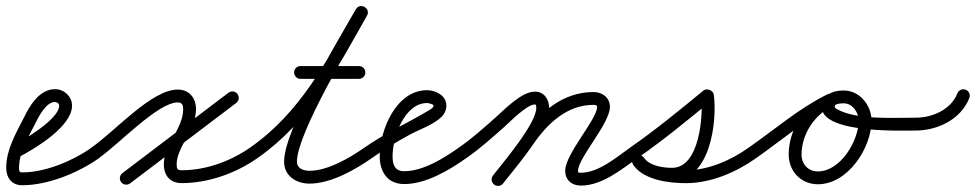

<svg xmlns="http://www.w3.org/2000/svg" viewBox="-30 -577 3192 628"><path d="M32.3 -63.5C85.6 -91.6 205.6 -163.2 205.6 -231.5C205.6 -261.5 179.5 -285.4 150 -285.4C99.4 -285.4 67.3 -232.1 48.1 -192.1C48.1 -192.1 48.1 -192.2 48.2 -192.3C48.2 -192.4 48.3 -192.5 48.3 -192.5C22.1 -140.8 -9.7 -87.7 -9.7 -28.1C-9.7 4.2 8.1 28.9 42.3 28.9C127.6 28.9 225.7 -11.7 294.1 -59.8C303.6 -66.5 305.8 -79.6 299.2 -89.1C292.5 -98.6 279.4 -100.8 269.9 -94.2C208.6 -51.1 118.9 -13.1 42.3 -13.1C32.4 -13.1 32.3 -18.9 32.3 -28.1C32.3 -80 62.9 -128.4 85.7 -173.5C85.7 -173.5 85.8 -173.6 85.8 -173.7C85.9 -173.8 85.9 -173.9 85.9 -173.9C96.6 -196 120.4 -243.4 150 -243.4C156.4 -243.4 163.6 -238.3 163.6 -231.5C163.6 -187.6 47.6 -119.1 12.7 -100.7C2.5 -95.3 -1.4 -82.6 4 -72.3C9.4 -62 22.1 -58.1 32.3 -63.5Z M263.7 -65.1C270.2 -55.6 283.3 -53.1 292.9 -59.7C357.7 -104.1 486 -242 551.3 -242C565.8 -242 569.1 -233.3 569.1 -219.7C569.1 -155.8 505.8 -103.2 505.8 -39.7C505.8 -3.2 526.3 21.9 564.1 21.9C651.6 21.9 740.7 -9.9 812 -59.8C821.5 -66.5 823.9 -79.5 817.2 -89C810.5 -98.5 797.5 -100.9 788 -94.2C723.7 -49.2 643 -20.1 564.1 -20.1C549.8 -20.1 547.8 -26.1 547.8 -39.7C547.8 -95.5 611.1 -152.8 611.1 -219.7C611.1 -256.4 589.4 -284 551.3 -284C465 -284 345.4 -146.6 269.1 -94.3C259.6 -87.8 257.1 -74.7 263.7 -65.1ZM746.7 -269.7C739.7 -278.9 726.6 -280.7 717.3 -273.7C601.6 -186.1 486 -98.4 370.3 -10.7C361.1 -3.7 359.3 9.4 366.3 18.7C373.3 27.9 386.4 29.7 395.7 22.7C511.4 -64.9 627 -152.6 742.7 -240.3C751.9 -247.3 753.7 -260.4 746.7 -269.7Z M812 -59.8C982.9 -179.1 1069.9 -348.2 1170.3 -525.7C1177.2 -537.8 1171.5 -549.1 1162.3 -554.3C1153.2 -559.4 1140.6 -558.5 1133.7 -546.3C1080.2 -451.7 899.2 -155.6 899.2 -48.3C899.2 -1.5 939.1 23.6 982.3 23.6C1051.9 23.6 1130.8 -21.1 1186 -59.8C1195.5 -66.5 1197.9 -79.5 1191.2 -89C1184.5 -98.5 1171.5 -100.9 1162 -94.2C1114.4 -60.9 1042.5 -18.4 982.3 -18.4C962.9 -18.4 941.2 -25.6 941.2 -48.3C941.2 -141.6 1122.9 -441.9 1170.3 -525.7C1177.2 -537.8 1171.5 -549.1 1162.3 -554.3C1153.2 -559.4 1140.6 -558.5 1133.7 -546.3C1036.7 -374.9 953.1 -209.4 788 -94.2C778.5 -87.6 776.1 -74.5 782.8 -65C789.4 -55.5 802.5 -53.1 812 -59.8ZM953 -319C1016.7 -319 1080.3 -319 1144 -319C1155.6 -319 1165 -328.4 1165 -340C1165 -351.6 1155.6 -361 1144 -361C1080.3 -361 1016.7 -361 953 -361C941.4 -361 932 -351.6 932 -340C932 -328.4 941.4 -319 953 -319Z M1186 -59.8C1226.2 -87.8 1267.7 -113.7 1310.9 -136.9C1342.7 -153.9 1389.1 -169.5 1414.6 -195.2C1424.6 -205.2 1430 -217.7 1430 -232C1430 -264.1 1395.3 -282 1367 -282C1265.7 -282 1212 -151.9 1212 -66C1212 -15.5 1237.1 25 1292 25C1363.9 25 1438.5 -20 1495.1 -59.8C1504.6 -66.5 1506.8 -79.6 1500.2 -89.1C1493.5 -98.6 1480.4 -100.8 1470.9 -94.2C1422.2 -59.9 1354.3 -17 1292 -17C1261.2 -17 1254 -38.9 1254 -66C1254 -126.8 1292 -240 1367 -240C1371.3 -240 1388 -236 1388 -232C1388 -224.4 1378.6 -219.6 1373.1 -216.3C1302.7 -174 1230.3 -141.9 1162 -94.2C1152.5 -87.6 1150.1 -74.5 1156.8 -65C1163.4 -55.5 1176.5 -53.1 1186 -59.8Z M1465.7 -65C1472.3 -55.5 1485.4 -53.1 1495 -59.7C1539.4 -90.5 1579.7 -126.6 1620 -162.4C1638.7 -179.2 1693.3 -235.3 1719.7 -235.3C1724.1 -235.3 1724.1 -227.4 1724.1 -224.4C1724.1 -172.6 1617.9 -48.5 1582.4 -2.9C1575.3 6.3 1577 19.5 1586.1 26.6C1595.3 33.7 1608.5 32 1615.6 22.9C1659 -33 1766.1 -156.1 1766.1 -224.4C1766.1 -252 1749.8 -277.3 1719.7 -277.3C1676.1 -277.3 1622.5 -220.9 1592 -193.8C1553 -159.1 1514 -124 1471 -94.3C1461.5 -87.7 1459.1 -74.6 1465.7 -65ZM1615.4 23.1C1648.7 -18.7 1683.1 -60 1713.3 -104.1C1759.8 -172 1823.9 -234 1911.2 -234C1915.8 -234 1923.1 -233.4 1923.1 -227.5C1923.1 -186.5 1818.7 -73.8 1818.7 -18.6C1818.7 12.1 1840.1 30 1870 30C1938.6 30 2001.5 -21.8 2055.1 -59.9C2064.6 -66.6 2066.8 -79.7 2060.1 -89.1C2053.4 -98.6 2040.3 -100.8 2030.9 -94.1C1985.5 -62 1927.5 -12 1870 -12C1862.6 -12 1860.7 -11.6 1860.7 -18.6C1860.7 -60.7 1965 -172.8 1965 -227.5C1965 -257.9 1939.7 -276 1911.2 -276C1809.2 -276 1733.3 -207.8 1678.7 -127.9C1649.1 -84.6 1615.3 -44.1 1582.6 -3.1C1575.4 6 1576.8 19.2 1585.9 26.4C1595 33.6 1608.2 32.2 1615.4 23.1Z M2025.7 -65C2032.4 -55.5 2045.4 -53.1 2055 -59.7C2138.7 -117.8 2218.7 -183.5 2297.3 -248.3C2302.9 -252.9 2293.9 -259.9 2283.8 -263.9C2273.6 -267.9 2262.3 -269 2263.2 -261.8C2271 -199.5 2258.1 -28.1 2168.8 -28.1C2138.3 -28.1 2095.1 -34.1 2076.2 -61.1C2068.1 -72.5 2055.5 -72.2 2046.9 -66.2C2038.3 -60.1 2033.8 -48.4 2041.8 -36.9C2076.3 12.2 2158.3 22.1 2213.5 22.1C2294.6 22.1 2377.8 -13.2 2443.2 -59.9C2452.6 -66.7 2454.8 -79.8 2448.1 -89.2C2441.3 -98.6 2428.2 -100.8 2418.8 -94.1C2360.6 -52.5 2285.8 -19.9 2213.5 -19.9C2174.3 -19.9 2101.1 -25.6 2076.2 -61.1C2068.1 -72.5 2055.5 -72.2 2046.9 -66.2C2038.3 -60.1 2033.8 -48.4 2041.8 -36.9C2069.4 2.4 2123.5 13.9 2168.8 13.9C2291.9 13.9 2316.4 -175.9 2304.8 -267.1C2303.9 -274.3 2298.2 -280 2291.3 -282.7C2284.3 -285.5 2276.2 -285.3 2270.7 -280.7C2192.9 -216.7 2113.8 -151.7 2031 -94.3C2021.5 -87.6 2019.1 -74.6 2025.7 -65Z M2413.8 -65C2420.4 -55.5 2433.5 -53.1 2443 -59.8C2524.4 -116.5 2605.7 -187.2 2694.6 -230.6C2705 -235.7 2709.3 -248.3 2704.2 -258.7C2699.1 -269.1 2686.6 -273.4 2676.2 -268.3C2585.1 -223.9 2502.2 -152.3 2419 -94.2C2409.5 -87.6 2407.1 -74.5 2413.8 -65ZM2676.5 -268.5C2601.5 -233.8 2549.7 -153.9 2549.7 -71.2C2549.7 -16.8 2590.3 25.7 2645.2 25.7C2743.3 25.7 2820.6 -93.2 2820.6 -182.5C2820.6 -232.4 2781.9 -281 2730 -281C2702.7 -281 2671.3 -274 2661.2 -244.9C2661.2 -244.9 2661.2 -245 2661.2 -245C2661.2 -245 2661.2 -245.1 2661.2 -245.1C2623.3 -138.8 2915.3 -150 2962 -150C2973.6 -150 2983 -159.4 2983 -171C2983 -182.6 2973.6 -192 2962 -192C2892 -192.1 2773.6 -184.4 2710 -218.7C2704.9 -221.4 2698.5 -224.5 2700.8 -230.9C2700.8 -230.9 2700.8 -231 2700.8 -231C2700.8 -231 2700.8 -231.1 2700.8 -231.1C2703.5 -238.7 2723.6 -239 2730 -239C2758.4 -239 2778.6 -209.2 2778.6 -182.5C2778.6 -116.8 2719.3 -16.3 2645.2 -16.3C2613.5 -16.3 2591.7 -39.9 2591.7 -71.2C2591.7 -137.6 2634 -202.5 2694.2 -230.4C2704.7 -235.3 2709.3 -247.8 2704.4 -258.3C2699.5 -268.8 2687.1 -273.4 2676.5 -268.5Z M2941 -171.3C2940.9 -159.7 2950.1 -150.1 2961.7 -150C3034.6 -149.1 3112.4 -185.3 3140.5 -256.3C3144.8 -267.1 3139.5 -279.3 3128.7 -283.5C3117.9 -287.8 3105.7 -282.5 3101.5 -271.7C3079.9 -217.2 3017.4 -191.3 2962.3 -192C2950.7 -192.1 2941.1 -182.9 2941 -171.3Z"/></svg>

Font: FRB American Cursive Guidelines Arrows Medium
Style: Italic
Weight: 500
Italic angle: -25°
Version: Version 2.0;Modular Font Editor K font №1